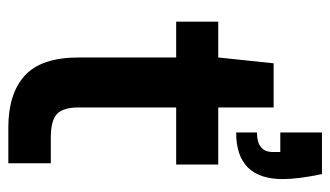

<svg xmlns="http://www.w3.org/2000/svg" viewBox="-186 -607 793 461"><g transform="rotate(90 210.5 -376.5)"><path d="M286 0Q205 0 161.5 -39.5Q118 -79 118 -169V-403H32V-504H118L132 -637H238V-504H375V-403H238V-169Q238 -131 254 -116.5Q270 -102 310 -102H372V0ZM298 -597Q345 -597 345 -635V-653H298V-753H398Q410 -696 410 -659Q410 -547 298 -547Z"/></g></svg>

Font: AWOL-DM SemiBold
Style: Regular
Weight: 600
Designer: Colophon Foundry, Jonny Pinhorn, Mikhail Sharanda
Foundry: Colophon Foundry
Version: Version 1.000;Glyphs 3.2.3 (3260)